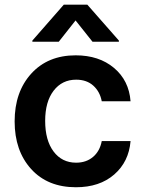

<svg xmlns="http://www.w3.org/2000/svg" viewBox="-20 -789 617 820"><path d="M375 -610.8 302.7 -701.7 231 -610.8H118.2V-615.7L252.4 -769H353L487.8 -615.7V-610.8ZM304.2 10.7Q183.6 10.7 113 -67.1Q42.5 -145 42.5 -270.5Q42.5 -396.5 113.5 -474.6Q184.6 -552.7 303.2 -552.7Q402.8 -552.7 466.8 -499Q530.8 -445.3 537.6 -356.4H414.6Q406.7 -397.9 378.4 -423.3Q350.1 -448.7 305.2 -448.7Q245.1 -448.7 209 -401.6Q172.9 -354.5 172.9 -272.9Q172.9 -189.9 208.7 -142.1Q244.6 -94.2 305.2 -94.2Q348.1 -94.2 377.2 -118.7Q406.2 -143.1 414.6 -186.5H537.6Q530.3 -98.1 467.8 -43.7Q405.3 10.7 304.2 10.7Z"/></svg>

Font: Interop SemBd
Style: Regular
Weight: 600
Designer: Rasmus Andersson, Google, Jang Haemin
Foundry: jhaemin
Version: Version 1.007